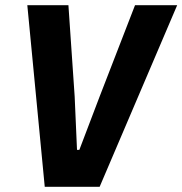

<svg xmlns="http://www.w3.org/2000/svg" viewBox="-20 -718 701 738"><path d="M152 0 85 -698H243L267 -347L276 -142H285L363 -347L499 -698H661L363 0Z"/></svg>

Font: IBM Plex Mono
Style: Bold Italic
Weight: 700
Italic angle: -9°
Monospace: yes
Designer: Mike Abbink, Paul van der Laan, Pieter van Rosmalen
Foundry: Bold Monday
Version: Version 2.3